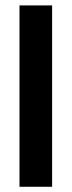

<svg xmlns="http://www.w3.org/2000/svg" viewBox="-20 -697 267 716"><path d="M52.7 -676.8H174.3V-0.5H52.7Z"/></svg>

Font: Vazir
Style: Bold
Weight: 700
Designer: Saber Rastikerdar
Foundry: Saber Rastikerdar
Version: Version 30.0.0